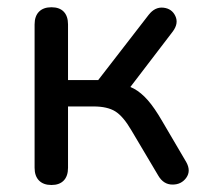

<svg xmlns="http://www.w3.org/2000/svg" viewBox="-20 -513 576 540"><path d="M77.3 -41.1V-444.3Q77.3 -467.5 89.7 -480.1Q102.1 -492.6 124.7 -492.6Q147.2 -492.6 159.3 -480.1Q171.3 -467.5 171.3 -444.3V-287.8H256.2L398 -471.1Q415.7 -494 439.6 -491.4Q463.4 -488.8 473.2 -467.9Q483 -447.1 465.8 -424.2L331.5 -248.5L307.5 -278Q335.6 -275 356.4 -263.8Q377.1 -252.5 395.8 -231.1Q414.5 -209.8 436.2 -172.3L503.8 -57.2Q517.7 -32.4 503.9 -13.1Q490 6.3 465 6.1Q439.9 6 425.3 -18.8L349.7 -146.2Q326.6 -185.8 304.3 -199.7Q282 -213.6 243.1 -213.6H171.3V-41.1Q171.3 -17.9 159.3 -5.3Q147.2 7.3 124.7 7.3Q102.1 7.3 89.7 -5.3Q77.3 -17.9 77.3 -41.1Z"/></svg>

Font: SN Pro Thin
Style: Regular
Weight: 200
Designer: Tobias Whetton
Foundry: Supernotes
Version: Version 1.003;Glyphs 3.3 (3324)